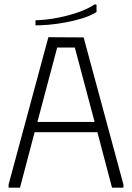

<svg xmlns="http://www.w3.org/2000/svg" viewBox="-20 -873 614 893"><path d="M20 0V-15L205 -700L369 -699L554 -15V0H501L433 -258H141L73 0ZM154 -306H420L328 -652H246ZM421 -853 429 -851V-817Q400 -799 362 -787.5Q324 -776 283.5 -768.5Q243 -761 207 -758Q171 -755 145 -755V-779Q179 -779 229 -787Q279 -795 331 -811.5Q383 -828 421 -853Z"/></svg>

Font: Phudu Light
Style: Regular
Weight: 300
Version: Version 1.005;gftools[0.9.23]